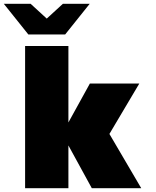

<svg xmlns="http://www.w3.org/2000/svg" viewBox="-81 -982 814 1002"><path d="M50 0H276V-223L398 0H656L490 -283L646 -546H388L276 -343V-742H50ZM67 -802H259L387 -962H247L163 -885L79 -962H-61Z"/></svg>

Font: Chess Sans Black
Style: Regular
Weight: 900
Designer: Wolf Bōese
Foundry: Wolf Bōese
Version: Version 7.223;Glyphs 3.3 (3306)